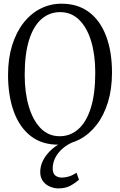

<svg xmlns="http://www.w3.org/2000/svg" viewBox="-20 -771 649 1038"><path d="M298.5 11Q208.5 12.5 147 -35Q85.5 -82.5 54.5 -168.2Q23.5 -254 23.5 -366Q23.5 -454.5 45.5 -525.5Q67.5 -596.5 106.8 -647Q146 -697.5 198.8 -724.2Q251.5 -751 312.5 -751Q401.5 -751 462.2 -704.8Q523 -658.5 554.2 -574.5Q585.5 -490.5 585.5 -378.5Q585.5 -290.5 563.8 -219.2Q542 -148 503 -97Q464 -46 411.8 -18.2Q359.5 9.5 298.5 11ZM303 -34.5Q360 -34.5 403.5 -72.8Q447 -111 471 -187.5Q495 -264 495 -378.5Q495 -474.5 472.8 -548.2Q450.5 -622 408 -663.8Q365.5 -705.5 305 -705.5Q247.5 -705.5 204.5 -668.2Q161.5 -631 137.5 -555.8Q113.5 -480.5 113.5 -366Q113.5 -270 135.8 -195.2Q158 -120.5 200 -77.5Q242 -34.5 303 -34.5ZM295.5 247.5Q273 247.5 250.2 238Q227.5 228.5 212.5 208.8Q197.5 189 197.5 159Q197.5 128.5 211.2 99.5Q225 70.5 251 44.8Q277 19 313.5 -0.5L336.5 -5L370.5 -1Q334.5 15.5 311 38.8Q287.5 62 276.2 87.5Q265 113 265 138.5Q265 167 279.2 178Q293.5 189 314.5 189Q332 189 352 183.2Q372 177.5 393.5 162.5L407 200.5Q383.5 221 358 234.2Q332.5 247.5 295.5 247.5Z"/></svg>

Font: Merriweather 24pt SemiCondensed Light
Style: Regular
Weight: 300
Width: 4
Designer: Eben Sorkin
Foundry: Eben Sorkin
Version: Version 2.100